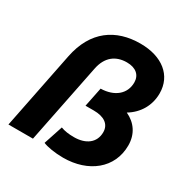

<svg xmlns="http://www.w3.org/2000/svg" viewBox="-170 -900 1034 1058"><g transform="rotate(30 346.5 -371.0)"><path d="M550 -383C616 -423 654 -488 654 -565C654 -678 565 -750 426 -750C271 -750 152 -671 116 -490L18 0H174L275 -503C291 -585 342 -623 413 -623C470 -623 503 -594 503 -547C503 -474 446 -427 359 -425L334 -302H387C451 -302 492 -276 492 -224C492 -158 441 -120 365 -120C332 -120 304 -124 281 -133L241 -12C266 -1 317 8 370 8C530 8 648 -85 648 -230C648 -302 611 -355 550 -383Z"/></g></svg>

Font: AWKNG-Font
Style: Bold Italic
Weight: 700
Italic angle: -11.3°
Designer: Awakening Church
Foundry: Awakening Church
Version: Version 1.700;PS 001.700;hotconv 1.0.88;makeotf.lib2.5.64775